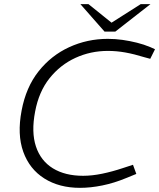

<svg xmlns="http://www.w3.org/2000/svg" viewBox="-20 -897 766 924"><path d="M365 7Q265 7 193.5 -38Q122 -83 92 -166.5Q62 -250 84 -365Q105 -477 165.5 -553.5Q226 -630 313 -670Q400 -710 499 -710Q535 -710 570 -705Q605 -700 639 -691.5Q673 -683 704 -670L726 -660L703 -614L677 -621Q625 -637 583 -644.5Q541 -652 499 -652Q416 -652 343 -618.5Q270 -585 218.5 -520.5Q167 -456 149 -360Q130 -261 153 -192Q176 -123 234.5 -87Q293 -51 380 -51Q423 -51 471.5 -61Q520 -71 571 -88L620 -104L636 -60L587 -40Q529 -16 472.5 -4.5Q416 7 365 7ZM483 -745 506 -781 657 -877H704L535 -745ZM483 -745 367 -877H406L529 -778L535 -745Z"/></svg>

Font: REM ExtraLight
Style: Italic
Weight: 250
Italic angle: -11°
Designer: Octavio Pardo
Foundry: Ashler Design
Version: Version 1.005;gftools[0.9.28]